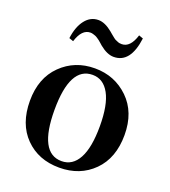

<svg xmlns="http://www.w3.org/2000/svg" viewBox="-146 -908 913 1030"><g transform="rotate(20 310.0 -393.0)"><path d="M310.5 15.6Q191.4 15.6 116.2 -60.5Q41 -136.7 41 -268.6Q41 -398.4 118.7 -474.6Q196.3 -550.8 310.5 -550.8Q423.8 -550.8 502.4 -474.6Q581.1 -398.4 581.1 -268.6Q581.1 -136.7 504.9 -60.5Q428.7 15.6 310.5 15.6ZM310.5 -21.5Q373 -21.5 406.7 -83.5Q440.4 -145.5 440.4 -267.6Q440.4 -389.6 406.2 -451.7Q372.1 -513.7 310.5 -513.7Q181.6 -513.7 181.6 -267.6Q181.6 -21.5 310.5 -21.5ZM125 -656.2Q133.8 -723.6 164.1 -762.2Q194.3 -800.8 239.3 -800.8Q276.4 -800.8 319.3 -765.6Q320.3 -764.6 329.6 -756.8Q338.9 -749 340.8 -747.6Q342.8 -746.1 350.6 -739.7Q358.4 -733.4 362.3 -731.9Q366.2 -730.5 373.5 -727.1Q380.9 -723.6 386.7 -722.7Q392.6 -721.7 399.4 -721.7Q448.2 -721.7 471.7 -797.9L496.1 -789.1Q477.5 -642.6 381.8 -642.6Q344.7 -642.6 301.8 -677.7Q299.8 -679.7 289.6 -688.5Q279.3 -697.3 276.4 -699.7Q273.4 -702.1 264.6 -708Q255.9 -713.9 250.5 -715.8Q245.1 -717.8 237.3 -720.2Q229.5 -722.7 221.7 -722.7Q172.9 -722.7 149.4 -647.5Z"/></g></svg>

Font: GenYoMin TW TTF Bold
Style: Regular
Weight: 700
Version: Version 1.300